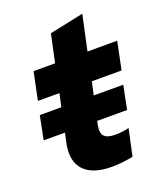

<svg xmlns="http://www.w3.org/2000/svg" viewBox="-132 -787 746 880"><g transform="rotate(-20 241.0 -347.0)"><path d="M263 6Q168 6 126.5 -39.5Q85 -85 103 -170L113 -215H9L32 -330H137L151 -394H46L74 -529H179L208 -665L374 -700L337 -529H482L454 -394H309L295 -330H439L416 -215H270L266 -195Q259 -159 273.5 -143Q288 -127 328 -127Q345 -127 360.5 -129Q376 -131 394 -135L366 -5Q347 -1 317.5 2.5Q288 6 263 6Z"/></g></svg>

Font: Red Hat Display Black
Style: Italic
Weight: 900
Italic angle: -12°
Designer: Pentagram, MCKL
Foundry: Pentagram, MCKL
Version: Version 1.023; ttfautohint (v1.8.3)